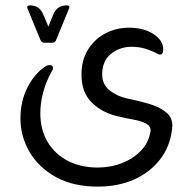

<svg xmlns="http://www.w3.org/2000/svg" viewBox="-20 -480 716 714"><path d="M130 -332 82 -449Q78 -460 92 -460Q126 -460 140 -428L160 -381L179 -428Q193 -460 228 -460Q241 -460 237 -449L189 -332Q186 -321 173 -321H146Q135 -321 130 -332ZM452 -114Q497 -105 537 -93Q577 -81 601 -59.5Q625 -38 620 -1Q613 64 575.5 112.5Q538 161 478.5 187.5Q419 214 343 214Q253 214 189 179Q125 144 90.5 86Q56 28 56 -39Q56 -103 82 -154.5Q108 -206 149 -233Q157 -238 165 -238Q177 -238 177 -227Q177 -221 172 -214Q150 -174 140 -135Q130 -96 130 -59Q130 4 158 49.5Q186 95 234 119Q282 143 343 143Q391 143 432.5 127Q474 111 503 81.5Q532 52 539 12Q540 9 540 6Q540 -12 522.5 -21Q505 -30 477.5 -35Q450 -40 420 -47Q361 -60 322 -98Q283 -136 283 -202Q283 -257 307.5 -296Q332 -335 372 -356Q412 -377 460 -377Q514 -377 550.5 -353.5Q587 -330 587 -296Q587 -277 574 -277Q570 -277 562 -282Q547 -290 523 -298Q499 -306 469 -306Q425 -306 392.5 -279.5Q360 -253 360 -203Q360 -166 387.5 -144Q415 -122 452 -114Z"/></svg>

Font: Zain
Style: Regular
Weight: 400
Designer: Zain,Boutros
Foundry: Mobile Telecommunications Company (Zain), 2024
Version: Version 1.51; ttfautohint (v1.8.4)